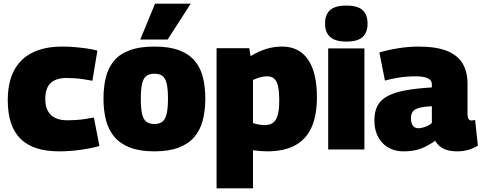

<svg xmlns="http://www.w3.org/2000/svg" viewBox="-20 -809 2608 1039"><path d="M22 -266Q22 -362 55.5 -426.5Q89 -491 155 -524Q221 -557 317 -557Q351 -557 385.5 -554Q420 -551 451 -546.5Q482 -542 507 -535L480 -372Q455 -377 431 -380.5Q407 -384 384 -385.5Q361 -387 339 -387Q301 -387 275.5 -374.5Q250 -362 237.5 -337Q225 -312 225 -273Q225 -234 239 -208.5Q253 -183 279.5 -170.5Q306 -158 344 -158Q368 -158 390.5 -159.5Q413 -161 437 -164.5Q461 -168 488 -173L518 -19Q473 -6 414.5 2Q356 10 300 10Q159 10 90.5 -58.5Q22 -127 22 -266Z M540 -275Q540 -339 553 -391Q566 -443 597 -480Q628 -517 681.5 -537Q735 -557 816 -557Q896 -557 949 -537Q1002 -517 1033.5 -480Q1065 -443 1078 -391Q1091 -339 1091 -275Q1091 -210 1077 -157Q1063 -104 1031 -67Q999 -30 946 -10Q893 10 816 10Q738 10 685 -10Q632 -30 600 -67Q568 -104 554 -157Q540 -210 540 -275ZM742 -275Q742 -222 749 -192Q756 -162 772.5 -150Q789 -138 816 -138Q842 -138 858 -150Q874 -162 881.5 -192Q889 -222 889 -275Q889 -327 882 -356.5Q875 -386 859.5 -398Q844 -410 816 -410Q788 -410 772 -398Q756 -386 749 -356.5Q742 -327 742 -275ZM739 -595 819 -789H1012L887 -595Z M1152 210V-548H1329L1336 -505Q1380 -532 1421.5 -544.5Q1463 -557 1507 -557Q1598 -557 1646.5 -487Q1695 -417 1695 -283Q1695 -185 1666 -120Q1637 -55 1577 -22.5Q1517 10 1425 10Q1408 10 1388.5 8.5Q1369 7 1349 4V210ZM1412 -132Q1439 -132 1456.5 -144Q1474 -156 1482.5 -185Q1491 -214 1491 -263Q1491 -314 1484.5 -342.5Q1478 -371 1463.5 -383.5Q1449 -396 1428 -396Q1416 -396 1403.5 -394Q1391 -392 1377.5 -387.5Q1364 -383 1349 -376V-143Q1365 -138 1381 -135Q1397 -132 1412 -132Z M1854 -584Q1795 -584 1767 -608.5Q1739 -633 1739 -681Q1739 -731 1767 -755Q1795 -779 1854 -779Q1914 -779 1941.5 -755Q1969 -731 1969 -681Q1969 -633 1942 -608.5Q1915 -584 1854 -584ZM1756 0V-547H1952V0Z M2006 -157Q2006 -207 2024 -239Q2042 -271 2080 -290.5Q2118 -310 2176.5 -320.5Q2235 -331 2317 -336V-353Q2317 -376 2293.5 -386Q2270 -396 2228 -396Q2207 -396 2179.5 -394Q2152 -392 2122.5 -386.5Q2093 -381 2063 -373L2033 -525Q2079 -539 2136 -548Q2193 -557 2243 -557Q2339 -557 2397.5 -534Q2456 -511 2483 -466Q2510 -421 2510 -355V-194Q2510 -172 2516 -164.5Q2522 -157 2530 -157Q2535 -157 2540.5 -158Q2546 -159 2551 -160L2566 -21Q2544 -7 2515.5 1.5Q2487 10 2453 10Q2409 10 2380 -4.5Q2351 -19 2335 -47Q2309 -29 2283.5 -16Q2258 -3 2229 3.5Q2200 10 2163 10Q2129 10 2100 -1.5Q2071 -13 2050 -35Q2029 -57 2017.5 -87.5Q2006 -118 2006 -157ZM2204 -169Q2204 -141 2215 -128Q2226 -115 2244 -115Q2254 -115 2267.5 -118.5Q2281 -122 2295 -128.5Q2309 -135 2317 -144V-234Q2286 -233 2264.5 -229Q2243 -225 2229.5 -218Q2216 -211 2210 -199Q2204 -187 2204 -169Z"/></svg>

Font: Georama ExtraCondensed Thin ExtraBold
Style: Regular
Weight: 800
Version: Version 1.001